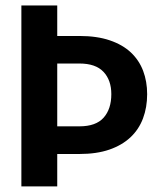

<svg xmlns="http://www.w3.org/2000/svg" viewBox="-20 -668 572 688"><path d="M56.6 0ZM185.1 -116.2V0H56.6V-648.4H185.1V-539.1H264.6Q327.6 -539.1 373.5 -523.4Q419.4 -507.8 449 -480Q478.5 -452.1 492.9 -414.1Q507.3 -376 507.3 -330.6Q507.3 -283.2 492.4 -243.7Q477.5 -204.1 447.3 -175.8Q417 -147.5 371.6 -131.8Q326.2 -116.2 264.6 -116.2ZM185.1 -215.3H264.6Q323.7 -215.3 351.3 -246.3Q378.9 -277.3 378.9 -330.6Q378.9 -380.9 350.8 -410.6Q322.8 -440.4 264.6 -440.4H185.1Z"/></svg>

Font: Carlito
Style: Bold
Weight: 700
Designer: Lukasz Dziedzic
Foundry: tyPoland Lukasz Dziedzic
Version: Version 1.104